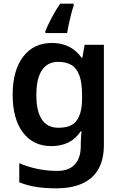

<svg xmlns="http://www.w3.org/2000/svg" viewBox="-20 -786 666 1046"><path d="M263 -552Q314 -552 355 -532Q396 -512 424 -472H429L441 -542H546V4Q546 81 517 133.5Q488 186 430 213Q372 240 285 240Q227 240 178 232.5Q129 225 85 207V103Q131 123 183.5 134Q236 145 293 145Q355 145 387.5 110Q420 75 420 10V-4Q420 -19 421.5 -39Q423 -59 424 -71H420Q392 -29 352 -9.5Q312 10 260 10Q161 10 105 -64Q49 -138 49 -270Q49 -402 106 -477Q163 -552 263 -552ZM296 -449Q239 -449 208.5 -403.5Q178 -358 178 -268Q178 -180 208 -135Q238 -90 298 -90Q332 -90 356 -98.5Q380 -107 395.5 -126.5Q411 -146 419 -176.5Q427 -207 427 -250V-269Q427 -334 413 -373.5Q399 -413 370.5 -431Q342 -449 296 -449ZM381 -753Q374 -735 367.5 -708.5Q361 -682 355 -655Q349 -628 346 -606H227V-616Q235 -636 247.5 -661.5Q260 -687 275.5 -714.5Q291 -742 308 -766H381Z"/></svg>

Font: Noto Sans Cham SemiBold
Style: Regular
Weight: 600
Version: Version 2.002